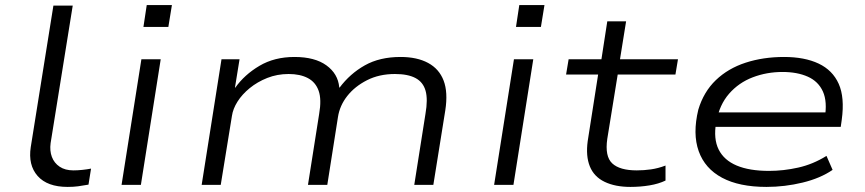

<svg xmlns="http://www.w3.org/2000/svg" viewBox="-20 -727 3403 755"><path d="M246 8Q166 8 128 -35Q90 -78 101 -149L190 -705H266L179 -164Q175 -134 184 -110Q193 -86 214.5 -71.5Q236 -57 269 -57Q285 -57 304 -59Q323 -61 338 -64L328 -1Q306 3 287.5 5.5Q269 8 246 8Z M544 -621 557 -707H656L642 -621ZM458 0 536 -494H612L534 0Z M773 0 851 -494H922L904 -383L905 -382Q941 -433 1000 -468Q1059 -503 1138 -503Q1218 -503 1263.5 -470Q1309 -437 1314 -384L1315 -382Q1356 -437 1414.5 -470Q1473 -503 1555 -503Q1620 -503 1663.5 -479.5Q1707 -456 1724.5 -410Q1742 -364 1731 -293L1684 0H1609L1653 -279Q1663 -336 1653.5 -370Q1644 -404 1614 -420Q1584 -436 1533 -436Q1471 -436 1423 -411.5Q1375 -387 1345.5 -349.5Q1316 -312 1309 -267L1267 0H1191L1235 -279Q1245 -336 1233 -370Q1221 -404 1190.5 -420Q1160 -436 1115 -436Q1070 -436 1031 -420.5Q992 -405 962 -380.5Q932 -356 914 -327.5Q896 -299 892 -271L848 0Z M2009 -621 2022 -707H2121L2107 -621ZM1923 0 2001 -494H2077L1999 0Z M2459 8Q2399 8 2357.5 -12Q2316 -32 2299.5 -72.5Q2283 -113 2291 -172L2332 -434H2206L2216 -494H2345L2368 -643H2442L2418 -494H2646L2636 -434H2409L2368 -181Q2358 -112 2387.5 -84.5Q2417 -57 2484 -57Q2512 -57 2540 -61Q2568 -65 2597 -76V-17Q2570 -4 2534 2Q2498 8 2459 8Z M2994 8Q2887 8 2819.5 -28Q2752 -64 2727.5 -132.5Q2703 -201 2726 -296Q2747 -366 2795 -412Q2843 -458 2912 -480.5Q2981 -503 3063 -503Q3144 -503 3199 -477Q3254 -451 3278 -397.5Q3302 -344 3290 -256L3286 -228H2770L2779 -285H3253L3223 -262Q3234 -327 3216 -367Q3198 -407 3156.5 -425.5Q3115 -444 3057 -444Q2995 -444 2940 -423Q2885 -402 2847 -358.5Q2809 -315 2797 -249L2796 -245Q2785 -181 2806 -139Q2827 -97 2877 -76Q2927 -55 3004 -55Q3061 -55 3119 -68Q3177 -81 3230 -114L3254 -59Q3206 -26 3136 -9Q3066 8 2994 8Z"/></svg>

Font: Nunito Sans 7pt Expanded Light
Style: Italic
Weight: 300
Width: 7
Italic angle: -9°
Designer: Vernon Adams
Foundry: Vernon Adams
Version: Version 3.101;gftools[0.9.27]